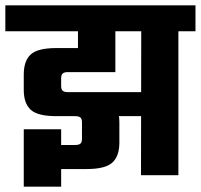

<svg xmlns="http://www.w3.org/2000/svg" viewBox="-54 -656 752 719"><path d="M35 -172H175V43H35ZM-34 -636H678V-539H-34ZM475 -582H614V0H474ZM238 -593H378V-386H200Q187 -386 181 -381Q175 -376 175 -363V-334Q175 -321 181 -316Q187 -311 200 -311H491V-221H347L383 -247Q393 -228 393 -199V-122Q393 -71 366.5 -47Q340 -23 271 -23H144V-113H227Q241 -113 247 -118Q253 -123 253 -136V-198Q253 -211 247 -216Q241 -221 227 -221H157Q87 -221 61 -245Q35 -269 35 -319V-377Q35 -428 61 -452Q87 -476 157 -476H238Z"/></svg>

Font: Teko Light SemiBold
Style: Regular
Weight: 600
Version: Version 2.000;gftools[0.9.28.dev9+g7d2139d.d20230707]